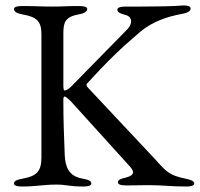

<svg xmlns="http://www.w3.org/2000/svg" viewBox="-20 -675 728 700"><path d="M659 5C676 5 688 2 688 -6C688 -15 678 -19 655 -24C598 -36 588 -47 545 -95L303 -353C296 -360 293 -366 298 -371C368 -448 418 -497 490 -558C536 -597 592 -615 642 -624C665 -628 675 -635 675 -644C675 -651 666 -655 653 -655H646C614 -652 544 -651 491 -651H437C420 -651 408 -648 408 -640C408 -631 416 -626 439 -620C451 -617 458 -608 458 -597C458 -588 453 -577 443 -567L243 -363C236 -355 223 -345 216 -345C211 -345 211 -359 211 -364V-551C211 -590 215 -613 265 -622C288 -626 298 -633 298 -642C298 -650 286 -653 269 -653C215 -653 210 -651 172 -651C128 -651 114 -653 60 -653C43 -653 31 -650 31 -642C31 -633 41 -626 64 -622C114 -613 131 -597 131 -551V-101C131 -51 114 -33 64 -24C41 -20 31 -15 31 -6C31 2 43 5 60 5C114 5 137 -2 186 -2C224 -2 230 5 284 5C301 5 313 2 313 -6C313 -15 303 -20 280 -24C230 -33 218 -67 216 -110C213 -190 211 -239 211 -302C211 -309 210 -323 215 -323C220 -323 230 -314 238 -306L450 -72C458 -63 465 -55 465 -47C465 -39 457 -32 437 -27C418 -23 410 -19 410 -10C410 -2 422 1 439 1C484 1 495 0 520 0C575 0 600 5 659 5Z"/></svg>

Font: EB Garamond SC 08
Style: Regular
Weight: 400
Version: Version 0.016